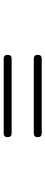

<svg xmlns="http://www.w3.org/2000/svg" viewBox="377 -900 246 1040"><g transform="rotate(-90 500.0 -380.0)"><path d="M277 -462Q277 -483 298 -483H702Q723 -483 723 -461Q723 -440 702 -440H298Q277 -440 277 -462ZM277 -299Q277 -320 298 -320H702Q723 -320 723 -298Q723 -277 702 -277H298Q277 -277 277 -299Z"/></g></svg>

Font: Chiron GoRound TC EB
Style: Regular
Weight: 700
Designer: Ryoko NISHIZUKA 西塚涼子 (kana, bopomofo & ideographs); Paul D. Hunt (Latin, Greek & Cyrillic); Sandoll Communications 산돌커뮤니
Foundry: Adobe
Version: Version 1.000;hotconv 1.1.1;makeotfexe 2.6.0